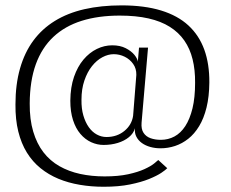

<svg xmlns="http://www.w3.org/2000/svg" viewBox="-20 -689 858 714"><path d="M365.5 5.5Q421.5 5.5 463.2 -3Q505 -11.5 534 -23.2Q563 -35 579.8 -46.2Q596.5 -57.5 602 -63.5L568.5 -94Q565.5 -91 553.2 -81Q541 -71 517 -60Q493 -49 456.5 -41Q420 -33 369 -33Q320.5 -33 278 -42.2Q235.5 -51.5 200.8 -71.2Q166 -91 141.5 -122.8Q117 -154.5 103.5 -199.8Q90 -245 90.5 -304.5Q91 -388.5 113.2 -450Q135.5 -511.5 178.5 -551.8Q221.5 -592 283.5 -611.5Q345.5 -631 425.5 -631Q486 -631 532.2 -620.5Q578.5 -610 611.5 -589.2Q644.5 -568.5 665.5 -538.2Q686.5 -508 696.2 -468.5Q706 -429 705.5 -381Q705.5 -326 695.8 -286Q686 -246 669 -220Q652 -194 628.8 -181.5Q605.5 -169 578 -169Q557 -169 540 -175Q523 -181 513.8 -195Q504.5 -209 506.5 -233L530.5 -512H497L492.5 -459.5Q491.5 -470.5 480 -484.8Q468.5 -499 447.5 -509.8Q426.5 -520.5 397.5 -520.5Q368 -520.5 340.2 -507Q312.5 -493.5 290.5 -467.5Q268.5 -441.5 255.2 -403.2Q242 -365 241.5 -314.5Q241.5 -273.5 251.5 -242.5Q261.5 -211.5 279 -191Q296.5 -170.5 319 -160.2Q341.5 -150 365 -150Q393.5 -150 418 -157.5Q442.5 -165 459.5 -179Q476.5 -193 482 -212Q480 -194.5 487 -180.8Q494 -167 507.5 -157.2Q521 -147.5 539 -142.5Q557 -137.5 577 -137.5Q604.5 -137.5 631 -146.2Q657.5 -155 680.2 -173Q703 -191 720.5 -219.8Q738 -248.5 748 -289Q758 -329.5 758.5 -382Q759 -451 739.8 -504.2Q720.5 -557.5 680.8 -594.2Q641 -631 579 -650Q517 -669 432 -669Q356 -669 293.8 -654.8Q231.5 -640.5 184 -611.2Q136.5 -582 104 -538Q71.5 -494 54.5 -434.5Q37.5 -375 37.5 -300.5Q37 -244.5 48 -200Q59 -155.5 80 -121.5Q101 -87.5 130.8 -63.5Q160.5 -39.5 197.2 -24.2Q234 -9 276.5 -1.8Q319 5.5 365.5 5.5ZM376 -179.5Q357 -179.5 340 -188.8Q323 -198 310.2 -216Q297.5 -234 290 -259.5Q282.5 -285 283 -318Q283 -358 293.8 -389.5Q304.5 -421 322 -443Q339.5 -465 360.8 -476.2Q382 -487.5 403 -487.5Q424.5 -487.5 443.8 -478Q463 -468.5 475.2 -451.2Q487.5 -434 487 -410.5L475 -258.5Q470 -224.5 442.5 -202Q415 -179.5 376 -179.5Z"/></svg>

Font: Anybody Light
Style: Regular
Weight: 300
Designer: Tyler Finck
Foundry: Etcetera Type Company
Version: Version 1.111; ttfautohint (v1.8.4)